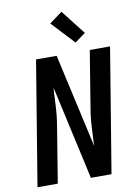

<svg xmlns="http://www.w3.org/2000/svg" viewBox="-104 -1051 808 1119"><g transform="rotate(-10 300.0 -491.5)"><path d="M25 0 146 -735H268L392 -180Q394 -213 395 -245.5Q396 -278 398.5 -310.5Q401 -343 405.5 -375.5Q410 -408 416 -441L464 -735H584L463 0H341L218 -555Q215 -522 214 -489.5Q213 -457 210.5 -424.5Q208 -392 203.5 -359.5Q199 -327 193 -294L145 0ZM390 -792 264 -927 340 -983 453 -838Z"/></g></svg>

Font: Iosevka Aile Oblique
Style: Bold
Weight: 700
Italic angle: -9°
Designer: Belleve Invis
Foundry: Belleve Invis
Version: Version 31.1.0; ttfautohint (v1.8.4)